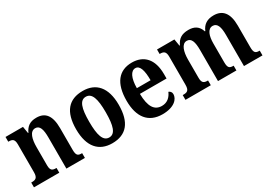

<svg xmlns="http://www.w3.org/2000/svg" viewBox="-0 -1159 2484 1779"><g transform="rotate(-30 1241.5 -269.0)"><path d="M16 0H287V-51H283C245 -51 223 -59 223 -116V-311C223 -393 241 -469 299 -469C348 -469 363 -418 363 -333V0H561V-51H557C518 -51 500 -60 500 -122V-354C500 -490 450 -548 357 -548C287 -548 250 -519 224 -463H220L208 -536H21V-485H25C63 -485 86 -476 86 -420V-120C86 -60 61 -51 22 -51H16Z M850 10C1001 10 1079 -82 1079 -270C1079 -457 993 -548 853 -548C702 -548 623 -457 623 -270C623 -82 709 10 850 10ZM852 -51C787 -51 763 -126 763 -270C763 -414 786 -487 851 -487C916 -487 940 -414 940 -270C940 -126 917 -51 852 -51Z M1388 10C1516 10 1567 -52 1567 -102C1567 -124 1554 -138 1537 -144C1517 -97 1481 -60 1421 -60C1342 -60 1301 -121 1299 -259H1584V-307C1584 -465 1506 -548 1378 -548C1239 -548 1160 -453 1160 -265C1160 -91 1237 10 1388 10ZM1448 -319H1301C1302 -428 1333 -487 1381 -487C1429 -487 1448 -423 1448 -319Z M1637 0H1908V-51H1905C1867 -51 1844 -59 1844 -116V-311C1844 -394 1865 -468 1920 -468C1969 -468 1985 -418 1985 -333V0H2182V-51H2179C2140 -51 2122 -60 2122 -122V-324C2122 -401 2142 -468 2197 -468C2246 -468 2263 -418 2263 -333V0H2461V-51H2458C2419 -51 2401 -60 2401 -122V-354C2401 -490 2346 -548 2253 -548C2184 -548 2139 -519 2115 -460H2110C2090 -523 2046 -548 1984 -548C1909 -548 1871 -519 1845 -463H1840L1828 -536H1642V-488H1645C1683 -488 1707 -479 1707 -422V-120C1707 -60 1684 -51 1645 -51H1637Z"/></g></svg>

Font: Noto Serif Georgian Condensed Bold
Style: Regular
Weight: 700
Width: 3
Designer: Monotype Design Team, Akaki Razmadze
Foundry: Google LLC
Version: Version 2.003